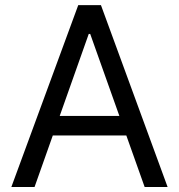

<svg xmlns="http://www.w3.org/2000/svg" viewBox="-20 -748 716 768"><path d="M118.2 0H25.4L293 -727.5H383.8L650.4 0H558.6L340.8 -612.3H335ZM152.3 -284.2H524.4V-206.1H152.3Z"/></svg>

Font: GitLab Sans
Style: Regular
Weight: 400
Designer: Rasmus Andersson
Foundry: Modifications by GitLab B.V., manufactured by rsms
Version: Version 4.000;git-c8fb6b7